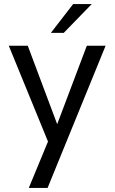

<svg xmlns="http://www.w3.org/2000/svg" viewBox="-20 -717 561 940"><path d="M121 203 215 -24 23 -493H116L260 -109L405 -493H497L213 203ZM229 -556 338 -697H429L292 -556Z"/></svg>

Font: Hanken Grotesk
Style: Regular
Weight: 400
Designer: Alfredo Marco Pradil
Foundry: Hanken Design Co.
Version: Version 3.013